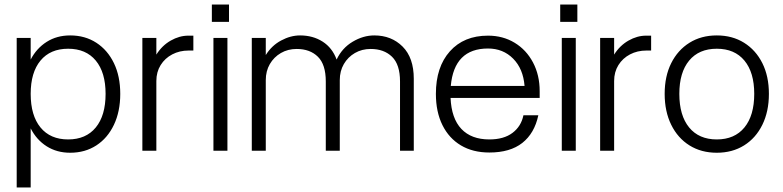

<svg xmlns="http://www.w3.org/2000/svg" viewBox="-20 -668 3472 851"><path d="M54 -500H116V-404Q142 -454 187 -482.5Q232 -511 291 -511Q357 -511 407 -478.5Q457 -446 485 -388Q513 -330 513 -252Q513 -174 485 -115Q457 -56 407 -23.5Q357 9 291 9Q232 9 187 -19.5Q142 -48 116 -99V163H54ZM448 -252Q448 -347 404.5 -399.5Q361 -452 282 -452Q203 -452 159.5 -399.5Q116 -347 116 -252Q116 -156 159.5 -103Q203 -50 282 -50Q361 -50 404.5 -103Q448 -156 448 -252Z M611 -500H673V-426Q698 -466 736.5 -488Q775 -510 815 -510H837V-444H816Q776 -444 743.5 -427Q711 -410 692 -379.5Q673 -349 673 -309V0H611Z M919 -648H995V-571H919ZM926 -500H988V0H926Z M1424 -307Q1424 -382 1389 -416.5Q1354 -451 1295 -451Q1256 -451 1225 -433Q1194 -415 1176 -384Q1158 -353 1158 -313V0H1096V-500H1158V-424Q1184 -466 1226 -488.5Q1268 -511 1310 -511Q1367 -511 1410 -483.5Q1453 -456 1472 -404Q1496 -455 1543 -483Q1590 -511 1639 -511Q1715 -511 1764.5 -461.5Q1814 -412 1814 -319V0H1753V-307Q1753 -382 1717.5 -416.5Q1682 -451 1623 -451Q1584 -451 1553 -433Q1522 -415 1504 -384Q1486 -353 1486 -313V0H1424Z M1912 -252Q1912 -371 1974 -440.5Q2036 -510 2143 -510Q2209 -510 2261 -478.5Q2313 -447 2342.5 -391Q2372 -335 2372 -264V-234H1977Q1981 -143 2025 -96.5Q2069 -50 2149 -50Q2213 -50 2251.5 -79Q2290 -108 2300 -157H2366Q2349 -77 2295 -34.5Q2241 8 2149 8Q2076 8 2023 -23.5Q1970 -55 1941 -113.5Q1912 -172 1912 -252ZM2143 -453Q1993 -453 1978 -287H2305Q2299 -363 2254.5 -408Q2210 -453 2143 -453Z M2463 -648H2539V-571H2463ZM2470 -500H2532V0H2470Z M2640 -500H2702V-426Q2727 -466 2765.5 -488Q2804 -510 2844 -510H2866V-444H2845Q2805 -444 2772.5 -427Q2740 -410 2721 -379.5Q2702 -349 2702 -309V0H2640Z M2926 -252Q2926 -330 2955 -388Q2984 -446 3036 -478.5Q3088 -511 3157 -511Q3226 -511 3278 -478.5Q3330 -446 3359 -388Q3388 -330 3388 -252Q3388 -174 3359 -115Q3330 -56 3278 -23.5Q3226 9 3157 9Q3088 9 3036 -23.5Q2984 -56 2955 -115Q2926 -174 2926 -252ZM3323 -252Q3323 -347 3279.5 -399.5Q3236 -452 3157 -452Q3078 -452 3034.5 -399.5Q2991 -347 2991 -252Q2991 -156 3034.5 -103Q3078 -50 3157 -50Q3236 -50 3279.5 -103Q3323 -156 3323 -252Z"/></svg>

Font: Overused Grotesk Book
Style: Regular
Weight: 350
Version: Version 0.003